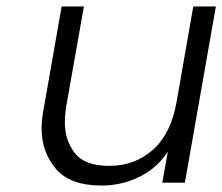

<svg xmlns="http://www.w3.org/2000/svg" viewBox="-20 -566 689 595"><path d="M649 -546 553 0H483L500 -96Q467 -45 412 -18Q357 9 295 9Q197 9 153 -43Q109 -95 109 -167Q109 -195 115 -227L171 -546H240L185 -235Q181 -209 181 -186Q181 -132 211.5 -92Q242 -52 319 -52Q398 -52 454 -102Q510 -152 527 -249L579 -546Z"/></svg>

Font: Fz Poppins Light
Style: Italic
Weight: 300
Italic angle: -10°
Designer: Ninad Kale (Devanagari), Jonny Pinhorn (Latin)
Foundry: Indian Type Foundry
Version: Vit hóa bi Vntype.Com & FontZin.Com